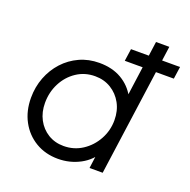

<svg xmlns="http://www.w3.org/2000/svg" viewBox="-135 -888 1019 1030"><g transform="rotate(20 375.0 -372.5)"><path d="M460 -605 470 -675H750L740 -605ZM302 12Q230 12 174 -21.5Q118 -55 86.5 -113.5Q55 -172 55 -247Q55 -309 76 -363.5Q97 -418 135 -459.5Q173 -501 224.5 -524.5Q276 -548 337 -548Q411 -548 464 -517Q517 -486 546 -432L536 -416L583 -757H659L554 0H479L495 -120L517 -108Q486 -50 428 -19Q370 12 302 12ZM307 -63Q366 -63 413.5 -94Q461 -125 489 -176Q517 -227 517 -286Q517 -340 494 -382Q471 -424 431 -448.5Q391 -473 340 -473Q281 -473 234.5 -442Q188 -411 161.5 -359.5Q135 -308 135 -247Q135 -194 157 -152.5Q179 -111 218 -87Q257 -63 307 -63Z"/></g></svg>

Font: Plus Jakarta Sans
Style: Italic
Weight: 400
Italic angle: -8°
Designer: Gumpita Rahayu
Foundry: Tokotype
Version: Version 2.006